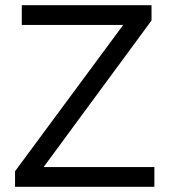

<svg xmlns="http://www.w3.org/2000/svg" viewBox="-20 -720 652 740"><path d="M38 -60 455 -624H64V-700H564V-641L148 -76H575V0H38Z"/></svg>

Font: Lexend HM
Style: Regular
Weight: 400
Designer: Bonnie Shaver-Troup, Thomas Jockin, Octavio Pardo
Foundry: Lexend
Version: Version 1.091